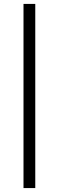

<svg xmlns="http://www.w3.org/2000/svg" viewBox="-20 -749 300 981"><path d="M100.1 -729H160.2V211.9H100.1Z"/></svg>

Font: SolaimanLipiNormal
Style: Normal
Weight: 400
Designer: Solaiman Karim
Version: Version 1.6.1 ; ttfautohint (v1.5.65-e2d9)